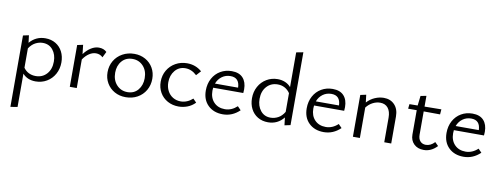

<svg xmlns="http://www.w3.org/2000/svg" viewBox="-75 -1137 4808 1846"><g transform="rotate(10 2329.0 -214.0)"><path d="M487 -217Q487 -154 459 -103Q431 -52 382 -23Q333 6 273 6Q193 6 146 -47V278L78 289V-408L134 -420L143 -348Q204 -419 296 -419Q353 -419 396.5 -393Q440 -367 463.5 -321Q487 -275 487 -217ZM414 -212Q414 -281 377.5 -326Q341 -371 279 -371Q242 -371 207 -352.5Q172 -334 146 -294V-105Q167 -75 197.5 -60Q228 -45 265 -45Q331 -45 372.5 -91Q414 -137 414 -212Z M895 -391 867 -334Q840 -361 800 -361Q767 -361 734 -339.5Q701 -318 675 -279V0H607V-408L663 -420L673 -331Q704 -373 742 -396.5Q780 -420 818 -420Q866 -420 895 -391Z M940 -202Q940 -264 969 -313.5Q998 -363 1049.5 -391.5Q1101 -420 1165 -420Q1225 -420 1273 -393Q1321 -366 1348 -319Q1375 -272 1375 -213Q1375 -151 1346 -101Q1317 -51 1266.5 -23Q1216 5 1152 5Q1091 5 1043 -22Q995 -49 967.5 -96Q940 -143 940 -202ZM1302 -206Q1302 -279 1260.5 -324Q1219 -369 1156 -369Q1091 -369 1052 -324Q1013 -279 1013 -210Q1013 -137 1055 -91.5Q1097 -46 1161 -46Q1226 -46 1264 -92Q1302 -138 1302 -206Z M1459 -201Q1459 -263 1488 -312.5Q1517 -362 1567.5 -390.5Q1618 -419 1680 -419Q1763 -419 1824 -366L1783 -321Q1732 -369 1672 -369Q1609 -369 1570.5 -322.5Q1532 -276 1532 -208Q1532 -161 1551.5 -124Q1571 -87 1605 -67Q1639 -47 1681 -47Q1712 -47 1742 -59.5Q1772 -72 1797 -95L1830 -61Q1797 -27 1755 -11Q1713 5 1669 5Q1609 5 1561 -21.5Q1513 -48 1486 -95Q1459 -142 1459 -201Z M2264 -63Q2193 5 2101 5Q2011 5 1956 -48.5Q1901 -102 1901 -193Q1901 -259 1929 -310.5Q1957 -362 2006 -390.5Q2055 -419 2116 -419Q2188 -419 2225 -378.5Q2262 -338 2262 -267Q2262 -243 2260 -231H1966Q1964 -211 1964 -201Q1964 -131 2004.5 -89Q2045 -47 2112 -47Q2177 -47 2231 -97ZM1976 -273H2202Q2199 -370 2112 -370Q2065 -370 2029 -344Q1993 -318 1976 -273Z M2761 -717V-6L2704 6L2695 -69Q2636 5 2542 5Q2485 5 2441.5 -21Q2398 -47 2374.5 -93Q2351 -139 2351 -197Q2351 -260 2379 -311Q2407 -362 2456 -391Q2505 -420 2564 -420Q2603 -420 2636.5 -406Q2670 -392 2693 -365V-704ZM2693 -123V-306Q2672 -337 2641.5 -353.5Q2611 -370 2573 -370Q2507 -370 2465.5 -324Q2424 -278 2424 -204Q2424 -134 2460.5 -88.5Q2497 -43 2558 -43Q2597 -43 2632.5 -62Q2668 -81 2693 -123Z M3249 -63Q3178 5 3086 5Q2996 5 2941 -48.5Q2886 -102 2886 -193Q2886 -259 2914 -310.5Q2942 -362 2991 -390.5Q3040 -419 3101 -419Q3173 -419 3210 -378.5Q3247 -338 3247 -267Q3247 -243 3245 -231H2951Q2949 -211 2949 -201Q2949 -131 2989.5 -89Q3030 -47 3097 -47Q3162 -47 3216 -97ZM2961 -273H3187Q3184 -370 3097 -370Q3050 -370 3014 -344Q2978 -318 2961 -273Z M3745 -263V0H3677V-240Q3677 -301 3650 -334.5Q3623 -368 3573 -368Q3537 -368 3501.5 -350Q3466 -332 3439 -297V0H3371V-408L3427 -420L3436 -346Q3470 -383 3513.5 -401.5Q3557 -420 3600 -420Q3665 -420 3705 -378Q3745 -336 3745 -263Z M4193 -54Q4136 7 4062 7Q4003 7 3967 -28Q3931 -63 3931 -120V-358H3847L3852 -403L3932 -404L3943 -499L3999 -510V-405L4163 -407L4159 -357L3999 -358V-131Q3999 -90 4019.5 -67.5Q4040 -45 4074 -45Q4121 -45 4160 -87Z M4614 -63Q4543 5 4451 5Q4361 5 4306 -48.5Q4251 -102 4251 -193Q4251 -259 4279 -310.5Q4307 -362 4356 -390.5Q4405 -419 4466 -419Q4538 -419 4575 -378.5Q4612 -338 4612 -267Q4612 -243 4610 -231H4316Q4314 -211 4314 -201Q4314 -131 4354.5 -89Q4395 -47 4462 -47Q4527 -47 4581 -97ZM4326 -273H4552Q4549 -370 4462 -370Q4415 -370 4379 -344Q4343 -318 4326 -273Z"/></g></svg>

Font: Ysabeau
Style: Regular
Weight: 400
Designer: Christian Thalmann (Catharsis Fonts)
Version: Version 0.003